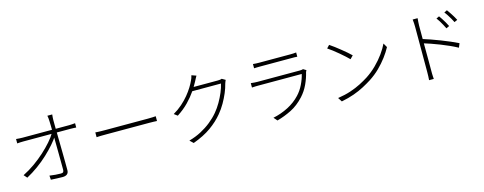

<svg xmlns="http://www.w3.org/2000/svg" viewBox="-30 -1582 6059 2404"><g transform="rotate(-15 3000.0 -380.0)"><path d="M645 -772Q643 -753 641.5 -735.5Q640 -718 640 -699Q640 -680 640.5 -636.5Q641 -593 642 -535Q643 -477 644 -411Q645 -345 646 -279Q647 -213 647.5 -153.5Q648 -94 648 -49Q648 -15 627.5 2Q607 19 569 19Q536 19 493.5 17Q451 15 417 13L413 -41Q450 -35 489.5 -32Q529 -29 559 -29Q582 -29 590 -39Q598 -49 598 -68Q598 -105 597.5 -159.5Q597 -214 596.5 -278.5Q596 -343 595 -408.5Q594 -474 593.5 -533Q593 -592 592 -636Q591 -680 590 -699Q589 -726 587 -742.5Q585 -759 582 -772ZM128 -592Q151 -590 170 -588.5Q189 -587 210 -587Q219 -587 253.5 -587Q288 -587 339.5 -587Q391 -587 450.5 -587Q510 -587 570 -587Q630 -587 682.5 -587Q735 -587 771 -587Q807 -587 818 -587Q835 -587 857.5 -589Q880 -591 893 -592V-536Q878 -537 857.5 -538Q837 -539 819 -539Q808 -539 772.5 -539Q737 -539 684.5 -539Q632 -539 572 -539Q512 -539 451.5 -539Q391 -539 339.5 -539Q288 -539 253.5 -539Q219 -539 210 -539Q187 -539 168.5 -538Q150 -537 128 -535ZM102 -130Q182 -170 256 -222.5Q330 -275 393 -332.5Q456 -390 504.5 -445.5Q553 -501 580 -548H606L607 -504Q580 -460 532 -405Q484 -350 422 -292Q360 -234 287.5 -181.5Q215 -129 139 -88Z M1108 -415Q1121 -414 1139.5 -413Q1158 -412 1182 -411.5Q1206 -411 1235 -411Q1245 -411 1276.5 -411Q1308 -411 1353.5 -411Q1399 -411 1452 -411Q1505 -411 1558.5 -411Q1612 -411 1659.5 -411Q1707 -411 1741 -411Q1775 -411 1789 -411Q1828 -411 1852.5 -412.5Q1877 -414 1891 -415V-353Q1877 -354 1850.5 -355Q1824 -356 1790 -356Q1776 -356 1741.5 -356Q1707 -356 1660 -356Q1613 -356 1559.5 -356Q1506 -356 1453 -356Q1400 -356 1354.5 -356Q1309 -356 1277 -356Q1245 -356 1235 -356Q1194 -356 1161.5 -355.5Q1129 -355 1108 -353Z M2855 -628Q2850 -619 2845.5 -606Q2841 -593 2838 -585Q2825 -531 2799.5 -470.5Q2774 -410 2739 -349Q2704 -288 2659 -234Q2593 -154 2498.5 -86.5Q2404 -19 2264 32L2219 -11Q2305 -35 2377 -73Q2449 -111 2509.5 -159.5Q2570 -208 2616 -263Q2658 -313 2692 -372Q2726 -431 2750.5 -489.5Q2775 -548 2786 -599H2396L2419 -646Q2431 -646 2465.5 -646Q2500 -646 2545.5 -646Q2591 -646 2636.5 -646Q2682 -646 2715.5 -646Q2749 -646 2758 -646Q2776 -646 2789 -648Q2802 -650 2810 -654ZM2515 -774Q2506 -759 2497 -741Q2488 -723 2481 -710Q2454 -658 2411.5 -595.5Q2369 -533 2307.5 -469.5Q2246 -406 2160 -350L2116 -383Q2180 -420 2232 -466Q2284 -512 2323 -559.5Q2362 -607 2389.5 -651.5Q2417 -696 2432 -730Q2438 -740 2445 -759.5Q2452 -779 2455 -795Z M3236 -731Q3255 -729 3274.5 -728Q3294 -727 3317 -727Q3331 -727 3370.5 -727Q3410 -727 3461 -727Q3512 -727 3564 -727Q3616 -727 3657 -727Q3698 -727 3716 -727Q3739 -727 3759 -728Q3779 -729 3796 -731V-676Q3779 -678 3759 -678Q3739 -678 3715 -678Q3698 -678 3657.5 -678Q3617 -678 3565.5 -678Q3514 -678 3463 -678Q3412 -678 3372 -678Q3332 -678 3317 -678Q3295 -678 3275 -677.5Q3255 -677 3236 -676ZM3863 -484Q3860 -479 3857 -472.5Q3854 -466 3852 -461Q3835 -387 3799.5 -310.5Q3764 -234 3708 -173Q3628 -86 3536.5 -40.5Q3445 5 3350 31L3310 -15Q3412 -36 3505 -83.5Q3598 -131 3665 -203Q3714 -255 3747 -323Q3780 -391 3794 -453Q3783 -453 3750 -453Q3717 -453 3669.5 -453Q3622 -453 3567 -453Q3512 -453 3457 -453Q3402 -453 3355 -453Q3308 -453 3276 -453Q3244 -453 3234 -453Q3217 -453 3194.5 -452.5Q3172 -452 3148 -450V-507Q3173 -504 3194.5 -502.5Q3216 -501 3234 -501Q3243 -501 3274 -501Q3305 -501 3351.5 -501Q3398 -501 3452 -501Q3506 -501 3560 -501Q3614 -501 3660.5 -501Q3707 -501 3739 -501Q3771 -501 3780 -501Q3793 -501 3805.5 -502.5Q3818 -504 3825 -507Z M4219 -716Q4246 -698 4281 -672Q4316 -646 4352 -616.5Q4388 -587 4420 -560Q4452 -533 4471 -513L4432 -473Q4414 -492 4383.5 -519.5Q4353 -547 4317.5 -577Q4282 -607 4247 -634Q4212 -661 4184 -679ZM4156 -44Q4249 -58 4324 -83Q4399 -108 4459 -139Q4519 -170 4566 -200Q4638 -247 4699.5 -308Q4761 -369 4807.5 -433.5Q4854 -498 4881 -556L4912 -502Q4881 -444 4834.5 -382Q4788 -320 4729 -262Q4670 -204 4596 -156Q4547 -125 4487 -93Q4427 -61 4354 -35Q4281 -9 4190 9Z M5641 -705Q5653 -689 5670 -663Q5687 -637 5704 -608Q5721 -579 5732 -555L5692 -536Q5681 -559 5666 -586.5Q5651 -614 5635 -640.5Q5619 -667 5603 -687ZM5756 -753Q5768 -737 5785.5 -711Q5803 -685 5820.5 -656.5Q5838 -628 5850 -604L5810 -585Q5799 -608 5783.5 -635Q5768 -662 5751 -688Q5734 -714 5718 -735ZM5318 -72Q5318 -83 5318 -124Q5318 -165 5318 -224Q5318 -283 5318 -349Q5318 -415 5318 -477.5Q5318 -540 5318 -588Q5318 -636 5318 -657Q5318 -675 5316.5 -702.5Q5315 -730 5312 -752H5376Q5374 -731 5372 -702.5Q5370 -674 5370 -657Q5370 -611 5370 -552.5Q5370 -494 5370 -431Q5370 -368 5370.5 -307.5Q5371 -247 5371 -196.5Q5371 -146 5371 -112.5Q5371 -79 5371 -72Q5371 -55 5371 -35.5Q5371 -16 5372.5 2Q5374 20 5375 35H5314Q5316 14 5317 -15.5Q5318 -45 5318 -72ZM5359 -487Q5408 -472 5466.5 -451.5Q5525 -431 5585.5 -407.5Q5646 -384 5702 -360Q5758 -336 5802 -314L5780 -261Q5737 -285 5682 -310Q5627 -335 5568 -358Q5509 -381 5454.5 -400Q5400 -419 5359 -431Z"/></g></svg>

Font: Noto Sans SC Thin Light
Style: Regular
Weight: 300
Version: Version 2.004-H2;hotconv 1.0.118;makeotfexe 2.5.65603